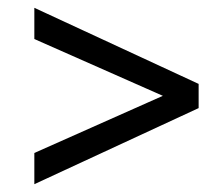

<svg xmlns="http://www.w3.org/2000/svg" viewBox="-20 -476 573 492"><path d="M489 -261V-199L68 -4V-84L439 -249V-212L68 -376V-456Z"/></svg>

Font: Ysabeau Office SemiBold
Style: Italic
Weight: 600
Italic angle: -12°
Designer: Christian Thalmann (Catharsis Fonts)
Version: Version 2.001;gftools[0.9.30]; featfreeze: tnum,lnum,ss02